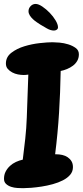

<svg xmlns="http://www.w3.org/2000/svg" viewBox="-35 -940 422 979"><path d="M367.2 -663.1Q367.2 -644.5 358.9 -629.9Q350.6 -615.2 336.9 -605Q323.2 -594.7 306.6 -587.9Q290 -581.1 274.4 -578.1Q272.5 -467.8 266.1 -365.2Q259.8 -262.7 246.1 -153.3H252Q267.6 -153.3 282.7 -149.9Q297.9 -146.5 310.1 -138.2Q322.3 -129.9 329.6 -117.7Q336.9 -105.5 336.9 -87.9Q336.9 -65.4 322.8 -48.8Q308.6 -32.2 285.6 -20.5Q262.7 -8.8 234.4 -1Q206.1 6.8 177.7 11.2Q149.4 15.6 124 17.6Q98.6 19.5 83 19.5Q71.3 19.5 54.2 18.6Q37.1 17.6 22 12.7Q6.8 7.8 -3.9 -2Q-14.6 -11.7 -14.6 -28.3Q-14.6 -48.8 -6.3 -64.9Q2 -81.1 15.6 -93.8Q29.3 -106.4 46.4 -114.3Q63.5 -122.1 81.1 -126Q87.9 -179.7 93.8 -232.9Q99.6 -286.1 101.6 -340.8Q103.5 -396.5 105.5 -450.7Q107.4 -504.9 109.4 -559.6Q102.5 -558.6 96.7 -558.1Q90.8 -557.6 85.9 -557.6Q72.3 -557.6 56.6 -560.5Q41 -563.5 27.3 -570.8Q13.7 -578.1 4.4 -588.9Q-4.9 -599.6 -4.9 -616.2Q-4.9 -649.4 22.9 -670.9Q50.8 -692.4 89.4 -704.1Q127.9 -715.8 168 -720.2Q208 -724.6 232.4 -724.6Q246.1 -724.6 268.6 -722.7Q291 -720.7 313 -713.9Q335 -707 351.1 -695.3Q367.2 -683.6 367.2 -663.1ZM260.7 -800.8Q260.7 -793 254.4 -788.6Q248 -784.2 240.2 -784.2Q222.7 -784.2 203.6 -795.4Q184.6 -806.6 170.9 -814.5Q162.1 -820.3 151.9 -827.1Q141.6 -834 132.3 -842.8Q123 -851.6 116.7 -861.8Q110.4 -872.1 110.4 -882.8Q110.4 -897.5 121.1 -908.7Q131.8 -919.9 146.5 -919.9Q161.1 -919.9 180.7 -906.7Q200.2 -893.6 218.3 -875Q236.3 -856.4 248.5 -835.9Q260.7 -815.4 260.7 -800.8Z"/></svg>

Font: Chewy
Style: Regular
Weight: 400
Version: Version 1.001